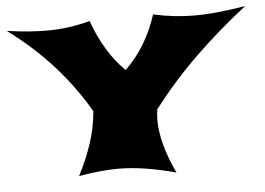

<svg xmlns="http://www.w3.org/2000/svg" viewBox="-45 -625 964 698"><g transform="rotate(-5 436.5 -275.5)"><path d="M873 -565.9Q772.9 -488.3 684.3 -402.3Q595.7 -316.4 520 -216.8H522Q517.6 -189 520 -159.2Q522.5 -129.4 529.8 -99.4Q537.1 -69.3 548.1 -40.3Q559.1 -11.2 571.8 15.1Q514.2 -0.5 461.7 -8.8Q409.2 -17.1 360.8 -17.1Q328.6 -17.1 293.2 -13.4Q257.8 -9.8 217.8 -2.9Q246.6 -58.1 265.6 -114.5Q284.7 -170.9 290 -231.9H291Q238.3 -323.2 166.7 -403.1Q95.2 -482.9 2.9 -550.8H8.8Q45.4 -545.4 80.3 -542.7Q115.2 -540 149.9 -540Q226.1 -540 305.2 -561Q345.7 -446.3 419.9 -372.1Q459.5 -409.7 489 -458.5Q518.6 -507.3 537.1 -564.9Q576.7 -556.2 614 -552Q651.4 -547.9 686 -547.9Q728.5 -547.9 773.4 -552.5Q818.4 -557.1 873 -565.9Z"/></g></svg>

Font: Shojumaru
Style: Regular
Weight: 400
Version: Version 1.001